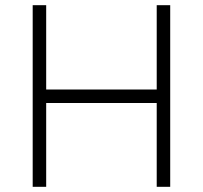

<svg xmlns="http://www.w3.org/2000/svg" viewBox="-20 -720 782 740"><path d="M106 0V-700H158V-375H584V-700H636V0H584V-323H158V0Z"/></svg>

Font: Readex Pro ExtraLight
Style: Regular
Weight: 200
Designer: Bonnie Shaver-Troup, Thomas Jockin
Foundry: Lexend
Version: Version 1.203; ttfautohint (v1.8.3)